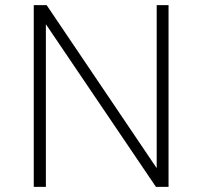

<svg xmlns="http://www.w3.org/2000/svg" viewBox="-20 -725 786 745"><path d="M111 0V-705H161L587 -74H588V-705H634V0H585L158 -631V0Z"/></svg>

Font: Nunito Sans 7pt SemiCondensed ExtraLight
Style: Regular
Weight: 250
Width: 4
Designer: Vernon Adams
Foundry: Vernon Adams
Version: Version 3.101;gftools[0.9.27]